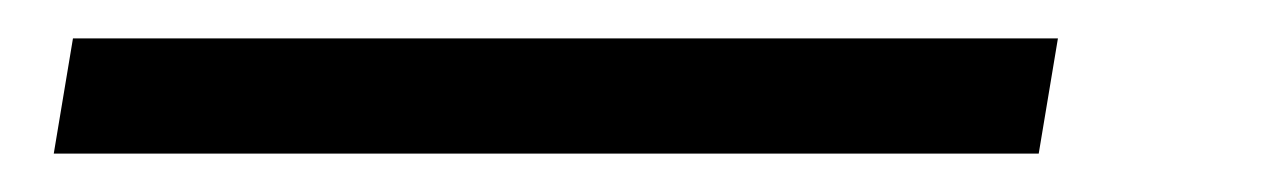

<svg xmlns="http://www.w3.org/2000/svg" viewBox="-20 -80 665 100"><path d="M8 0 18 -60H531L521 0Z"/></svg>

Font: Jura
Style: Bold Italic
Weight: 700
Designer: Ed Merritt
Foundry: Ten by Twenty
Version: Version 1.007